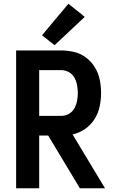

<svg xmlns="http://www.w3.org/2000/svg" viewBox="-20 -1004 616 1024"><path d="M66 0H189V-281H237L406 0H540L367 -287Q403 -295 433.5 -316Q464 -337 484 -368.5Q504 -400 511.5 -436Q519 -472 519 -508Q519 -544 512 -578.5Q505 -613 486.5 -644Q468 -675 439.5 -696.5Q411 -718 376.5 -726.5Q342 -735 306 -735H66ZM306 -386H189V-630H306Q328 -630 347 -619.5Q366 -609 376.5 -590.5Q387 -572 391 -550.5Q395 -529 395 -508Q395 -487 391 -466Q387 -445 376.5 -426Q366 -407 347 -396.5Q328 -386 306 -386ZM271 -763 432 -914 345 -984 204 -816Z"/></svg>

Font: Iosevka Sparkle
Style: Bold
Weight: 700
Designer: Belleve Invis
Foundry: Belleve Invis
Version: Version 4.5.0; ttfautohint (v1.8.3)